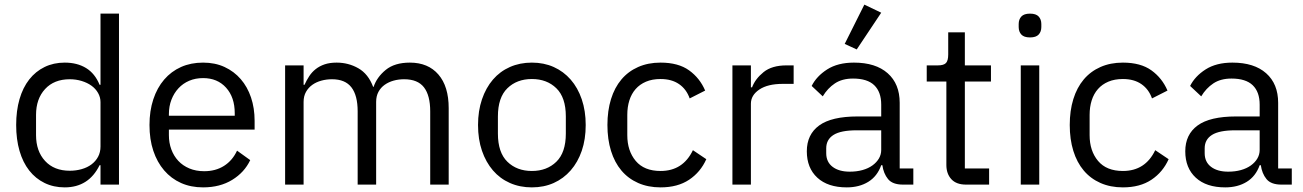

<svg xmlns="http://www.w3.org/2000/svg" viewBox="-20 -799 5640 831"><path d="M415 -84H411Q364 12 260 12Q212 12 173 -7Q134 -26 106.5 -61Q79 -96 64.5 -146Q50 -196 50 -258Q50 -320 64.5 -370Q79 -420 106.5 -455Q134 -490 173 -509Q212 -528 260 -528Q314 -528 352.5 -504.5Q391 -481 411 -432H415V-740H495V0H415ZM282 -60Q309 -60 333.5 -67Q358 -74 376 -87.5Q394 -101 404.5 -120.5Q415 -140 415 -165V-357Q415 -378 404.5 -396.5Q394 -415 376 -428Q358 -441 333.5 -448.5Q309 -456 282 -456Q214 -456 175 -413.5Q136 -371 136 -302V-214Q136 -145 175 -102.5Q214 -60 282 -60Z M859 12Q806 12 763.5 -7Q721 -26 690.5 -61.5Q660 -97 643.5 -146.5Q627 -196 627 -258Q627 -319 643.5 -369Q660 -419 690.5 -454.5Q721 -490 763.5 -509Q806 -528 859 -528Q911 -528 952 -509Q993 -490 1022 -456.5Q1051 -423 1066.5 -377Q1082 -331 1082 -276V-238H711V-214Q711 -181 721.5 -152.5Q732 -124 751.5 -103Q771 -82 799.5 -70Q828 -58 864 -58Q913 -58 949.5 -81Q986 -104 1006 -147L1063 -106Q1038 -53 985 -20.5Q932 12 859 12ZM859 -461Q826 -461 799 -449.5Q772 -438 752.5 -417Q733 -396 722 -367.5Q711 -339 711 -305V-298H996V-309Q996 -378 958.5 -419.5Q921 -461 859 -461Z M1214 0V-516H1294V-432H1298Q1307 -452 1318.5 -469.5Q1330 -487 1346.5 -500Q1363 -513 1385 -520.5Q1407 -528 1437 -528Q1488 -528 1531 -503.5Q1574 -479 1595 -423H1597Q1611 -465 1649.5 -496.5Q1688 -528 1754 -528Q1833 -528 1877.5 -476.5Q1922 -425 1922 -331V0H1842V-317Q1842 -386 1815 -421Q1788 -456 1729 -456Q1705 -456 1683.5 -450Q1662 -444 1645 -432Q1628 -420 1618 -401.5Q1608 -383 1608 -358V0H1528V-317Q1528 -386 1501 -421Q1474 -456 1417 -456Q1393 -456 1371 -450Q1349 -444 1332 -432Q1315 -420 1304.5 -401.5Q1294 -383 1294 -358V0Z M2282 12Q2230 12 2187 -7Q2144 -26 2113.5 -61.5Q2083 -97 2066 -146.5Q2049 -196 2049 -258Q2049 -319 2066 -369Q2083 -419 2113.5 -454.5Q2144 -490 2187 -509Q2230 -528 2282 -528Q2334 -528 2376.5 -509Q2419 -490 2450 -454.5Q2481 -419 2498 -369Q2515 -319 2515 -258Q2515 -196 2498 -146.5Q2481 -97 2450 -61.5Q2419 -26 2376.5 -7Q2334 12 2282 12ZM2282 -59Q2347 -59 2388 -99Q2429 -139 2429 -221V-295Q2429 -377 2388 -417Q2347 -457 2282 -457Q2217 -457 2176 -417Q2135 -377 2135 -295V-221Q2135 -139 2176 -99Q2217 -59 2282 -59Z M2839 12Q2785 12 2742 -7Q2699 -26 2669.5 -61Q2640 -96 2624.5 -146Q2609 -196 2609 -258Q2609 -320 2624.5 -370Q2640 -420 2669.5 -455Q2699 -490 2742 -509Q2785 -528 2839 -528Q2916 -528 2962.5 -494.5Q3009 -461 3032 -407L2965 -373Q2951 -413 2919 -435Q2887 -457 2839 -457Q2803 -457 2776 -445.5Q2749 -434 2731 -413.5Q2713 -393 2704 -364.5Q2695 -336 2695 -302V-214Q2695 -146 2731.5 -102.5Q2768 -59 2839 -59Q2936 -59 2979 -149L3037 -110Q3012 -54 2962.5 -21Q2913 12 2839 12Z M3150 0V-516H3230V-421H3235Q3249 -458 3285 -487Q3321 -516 3384 -516H3415V-436H3368Q3303 -436 3266.5 -411.5Q3230 -387 3230 -350V0Z M3888 0Q3843 0 3823.5 -24Q3804 -48 3799 -84H3794Q3777 -36 3738 -12Q3699 12 3645 12Q3563 12 3517.5 -30Q3472 -72 3472 -144Q3472 -217 3525.5 -256Q3579 -295 3692 -295H3794V-346Q3794 -401 3764 -430Q3734 -459 3672 -459Q3625 -459 3593.5 -438Q3562 -417 3541 -382L3493 -427Q3514 -469 3560 -498.5Q3606 -528 3676 -528Q3770 -528 3822 -482Q3874 -436 3874 -354V-70H3933V0ZM3658 -56Q3688 -56 3713 -63Q3738 -70 3756 -83Q3774 -96 3784 -113Q3794 -130 3794 -150V-235H3688Q3619 -235 3587.5 -215Q3556 -195 3556 -157V-136Q3556 -98 3583.5 -77Q3611 -56 3658 -56ZM3688 -585 3636 -609 3721 -779 3794 -744Z M4161 0Q4119 0 4097.5 -23.5Q4076 -47 4076 -85V-446H3991V-516H4039Q4065 -516 4074.5 -526.5Q4084 -537 4084 -563V-659H4156V-516H4269V-446H4156V-70H4261V0Z M4438 -637Q4412 -637 4400.5 -649.5Q4389 -662 4389 -682V-695Q4389 -715 4400.5 -727.5Q4412 -740 4438 -740Q4464 -740 4475.5 -727.5Q4487 -715 4487 -695V-682Q4487 -662 4475.5 -649.5Q4464 -637 4438 -637ZM4398 -516H4478V0H4398Z M4840 12Q4786 12 4743 -7Q4700 -26 4670.5 -61Q4641 -96 4625.5 -146Q4610 -196 4610 -258Q4610 -320 4625.5 -370Q4641 -420 4670.5 -455Q4700 -490 4743 -509Q4786 -528 4840 -528Q4917 -528 4963.5 -494.5Q5010 -461 5033 -407L4966 -373Q4952 -413 4920 -435Q4888 -457 4840 -457Q4804 -457 4777 -445.5Q4750 -434 4732 -413.5Q4714 -393 4705 -364.5Q4696 -336 4696 -302V-214Q4696 -146 4732.5 -102.5Q4769 -59 4840 -59Q4937 -59 4980 -149L5038 -110Q5013 -54 4963.5 -21Q4914 12 4840 12Z M5526 0Q5481 0 5461.5 -24Q5442 -48 5437 -84H5432Q5415 -36 5376 -12Q5337 12 5283 12Q5201 12 5155.5 -30Q5110 -72 5110 -144Q5110 -217 5163.5 -256Q5217 -295 5330 -295H5432V-346Q5432 -401 5402 -430Q5372 -459 5310 -459Q5263 -459 5231.5 -438Q5200 -417 5179 -382L5131 -427Q5152 -469 5198 -498.5Q5244 -528 5314 -528Q5408 -528 5460 -482Q5512 -436 5512 -354V-70H5571V0ZM5296 -56Q5326 -56 5351 -63Q5376 -70 5394 -83Q5412 -96 5422 -113Q5432 -130 5432 -150V-235H5326Q5257 -235 5225.5 -215Q5194 -195 5194 -157V-136Q5194 -98 5221.5 -77Q5249 -56 5296 -56Z"/></svg>

Font: IBM Plex Sans Arabic
Style: Regular
Weight: 400
Designer: Mike Abbink, Paul van der Laan, Pieter van Rosmalen, Wael Morcos, Khajak Apelian
Foundry: Bold Monday
Version: Version 1.005